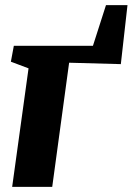

<svg xmlns="http://www.w3.org/2000/svg" viewBox="-20 -730 518 750"><path d="M394 -710H478L452 -479.5L250 -485L184 0H27.5L91.5 -463L22.5 -489L34 -551H343Z"/></svg>

Font: Merriweather 28pt Black
Style: Italic
Weight: 900
Italic angle: -7.8°
Version: Version 2.101